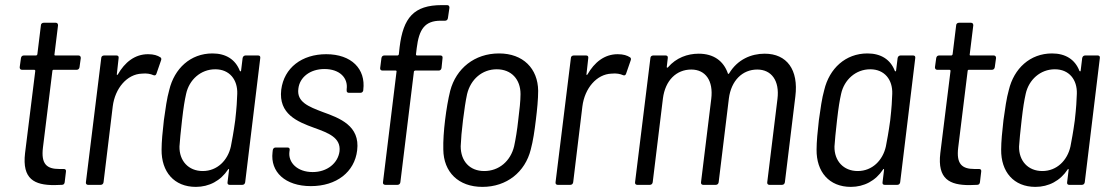

<svg xmlns="http://www.w3.org/2000/svg" viewBox="-20 -723 4342 751"><path d="M291 -460 296 -496C296 -502 293 -506 287 -506H196C194 -506 192 -508 193 -510L207 -624C207 -630 204 -634 198 -634H151C145 -634 140 -630 140 -624L126 -510C125 -508 123 -506 121 -506H73C67 -506 63 -502 62 -496L57 -460C57 -454 60 -450 66 -450H114C116 -450 118 -448 118 -446L78 -124C66 -22 115 1 192 1C202 1 212 0 222 0C229 0 232 -4 233 -10L238 -52C239 -58 236 -62 230 -62H212C163 -62 140 -81 148 -146L185 -446C185 -448 187 -450 189 -450H280C286 -450 290 -454 291 -460Z M559 -511C507 -511 468 -479 441 -432C439 -429 436 -429 437 -433L444 -496C445 -502 442 -506 436 -506H387C381 -506 376 -502 376 -496L316 -10C315 -4 319 0 324 0H374C380 0 384 -4 385 -10L421 -307C430 -378 477 -433 535 -435C554 -437 569 -434 580 -429C585 -427 590 -428 592 -435L610 -487C612 -492 611 -497 607 -499C596 -506 582 -511 559 -511Z M929 -496 923 -447C923 -443 920 -443 918 -446C901 -490 864 -514 811 -514C725 -514 662 -455 642 -371C633 -340 627 -296 621 -253C616 -210 612 -168 612 -138C611 -51 661 8 746 8C798 8 843 -16 872 -60C873 -63 876 -63 876 -59L870 -10C869 -4 872 0 878 0H928C934 0 938 -4 939 -10L998 -496C999 -502 996 -506 990 -506H940C935 -506 930 -502 929 -496ZM883 -150C871 -96 830 -54 773 -54C717 -54 681 -94 682 -150C684 -177 686 -201 692 -253C698 -305 702 -329 708 -356C720 -411 765 -452 822 -452C878 -452 910 -411 908 -356C907 -329 906 -305 900 -252C893 -201 888 -177 883 -150Z M1196 5C1296 5 1367 -50 1377 -135C1389 -231 1309 -261 1242 -285C1187 -306 1140 -324 1147 -376C1152 -421 1193 -453 1249 -453C1309 -453 1342 -418 1336 -374V-370C1335 -364 1339 -360 1344 -360H1390C1396 -360 1400 -364 1401 -370V-372C1411 -453 1355 -511 1256 -511C1161 -511 1091 -458 1080 -372C1069 -277 1143 -247 1209 -223C1264 -203 1314 -185 1308 -131C1302 -85 1260 -50 1203 -50C1143 -50 1107 -87 1112 -129L1113 -136C1114 -142 1111 -146 1105 -146H1058C1052 -146 1048 -142 1047 -136L1046 -127C1037 -51 1095 5 1196 5Z M1704 -642H1721C1726 -642 1731 -645 1732 -652L1738 -693C1738 -699 1735 -703 1729 -703H1708C1599 -703 1557 -654 1543 -538L1540 -510C1539 -508 1537 -506 1535 -506H1483C1477 -506 1473 -502 1472 -496L1467 -457C1466 -451 1470 -447 1476 -447H1528C1530 -447 1532 -445 1531 -443L1478 -10C1477 -4 1481 0 1487 0H1535C1541 0 1545 -4 1546 -10L1599 -443C1599 -445 1602 -447 1604 -447H1696C1702 -447 1706 -451 1707 -457L1711 -496C1712 -502 1709 -506 1703 -506H1611C1609 -506 1607 -508 1607 -510L1610 -535C1619 -608 1641 -642 1704 -642Z M1867 8C1962 8 2034 -50 2056 -138C2065 -171 2071 -212 2076 -254C2081 -294 2085 -335 2085 -368C2084 -455 2026 -514 1932 -514C1836 -514 1764 -455 1741 -368C1733 -336 1726 -295 1721 -254C1716 -213 1713 -171 1714 -138C1715 -50 1773 8 1867 8ZM1874 -54C1817 -54 1782 -93 1782 -151C1783 -178 1786 -213 1791 -253C1796 -292 1801 -328 1807 -355C1821 -413 1866 -452 1923 -452C1980 -452 2016 -413 2016 -355C2016 -328 2012 -293 2007 -253C2003 -215 1997 -179 1991 -151C1977 -93 1932 -54 1874 -54Z M2396 -511C2344 -511 2305 -479 2278 -432C2276 -429 2273 -429 2274 -433L2281 -496C2282 -502 2279 -506 2273 -506H2224C2218 -506 2213 -502 2213 -496L2153 -10C2152 -4 2156 0 2161 0H2211C2217 0 2221 -4 2222 -10L2258 -307C2267 -378 2314 -433 2372 -435C2391 -437 2406 -434 2417 -429C2422 -427 2427 -428 2429 -435L2447 -487C2449 -492 2448 -497 2444 -499C2433 -506 2419 -511 2396 -511Z M2971 -513C2919 -513 2865 -491 2832 -436C2829 -433 2827 -433 2827 -436C2810 -485 2771 -513 2713 -513C2669 -513 2625 -497 2593 -460C2590 -457 2588 -458 2588 -461L2592 -496C2593 -502 2590 -506 2584 -506H2535C2529 -506 2524 -502 2524 -496L2464 -10C2463 -4 2467 0 2472 0H2522C2528 0 2532 -4 2533 -10L2573 -338C2582 -408 2625 -451 2684 -451C2739 -451 2771 -408 2762 -336L2722 -10C2721 -4 2725 0 2730 0H2780C2786 0 2790 -4 2791 -10L2831 -338C2840 -408 2884 -451 2942 -451C2997 -451 3030 -408 3021 -336L2981 -10C2980 -4 2984 0 2989 0H3039C3045 0 3049 -4 3050 -10L3091 -346C3104 -450 3058 -513 2971 -513Z M3491 -496 3485 -447C3485 -443 3482 -443 3480 -446C3463 -490 3426 -514 3373 -514C3287 -514 3224 -455 3204 -371C3195 -340 3189 -296 3183 -253C3178 -210 3174 -168 3174 -138C3173 -51 3223 8 3308 8C3360 8 3405 -16 3434 -60C3435 -63 3438 -63 3438 -59L3432 -10C3431 -4 3434 0 3440 0H3490C3496 0 3500 -4 3501 -10L3560 -496C3561 -502 3558 -506 3552 -506H3502C3497 -506 3492 -502 3491 -496ZM3445 -150C3433 -96 3392 -54 3335 -54C3279 -54 3243 -94 3244 -150C3246 -177 3248 -201 3254 -253C3260 -305 3264 -329 3270 -356C3282 -411 3327 -452 3384 -452C3440 -452 3472 -411 3470 -356C3469 -329 3468 -305 3462 -252C3455 -201 3450 -177 3445 -150Z M3871 -460 3876 -496C3876 -502 3873 -506 3867 -506H3776C3774 -506 3772 -508 3773 -510L3787 -624C3787 -630 3784 -634 3778 -634H3731C3725 -634 3720 -630 3720 -624L3706 -510C3705 -508 3703 -506 3701 -506H3653C3647 -506 3643 -502 3642 -496L3637 -460C3637 -454 3640 -450 3646 -450H3694C3696 -450 3698 -448 3698 -446L3658 -124C3646 -22 3695 1 3772 1C3782 1 3792 0 3802 0C3809 0 3812 -4 3813 -10L3818 -52C3819 -58 3816 -62 3810 -62H3792C3743 -62 3720 -81 3728 -146L3765 -446C3765 -448 3767 -450 3769 -450H3860C3866 -450 3870 -454 3871 -460Z M4213 -496 4207 -447C4207 -443 4204 -443 4202 -446C4185 -490 4148 -514 4095 -514C4009 -514 3946 -455 3926 -371C3917 -340 3911 -296 3905 -253C3900 -210 3896 -168 3896 -138C3895 -51 3945 8 4030 8C4082 8 4127 -16 4156 -60C4157 -63 4160 -63 4160 -59L4154 -10C4153 -4 4156 0 4162 0H4212C4218 0 4222 -4 4223 -10L4282 -496C4283 -502 4280 -506 4274 -506H4224C4219 -506 4214 -502 4213 -496ZM4167 -150C4155 -96 4114 -54 4057 -54C4001 -54 3965 -94 3966 -150C3968 -177 3970 -201 3976 -253C3982 -305 3986 -329 3992 -356C4004 -411 4049 -452 4106 -452C4162 -452 4194 -411 4192 -356C4191 -329 4190 -305 4184 -252C4177 -201 4172 -177 4167 -150Z"/></svg>

Font: Barlow Semi Condensed
Style: Italic
Weight: 400
Width: 4
Italic angle: -7°
Designer: Jeremy Tribby
Foundry: Tribby Type
Version: Version 1.422;hotconv 1.0.109;makeotfexe 2.5.65596